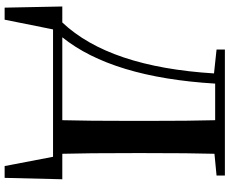

<svg xmlns="http://www.w3.org/2000/svg" viewBox="-101 -681 991 829"><g transform="rotate(90 394.5 -266.5)"><path d="M499 -40Q502 -141 502 -354V-392Q502 -599 499 -700H341Q314 -255 141 -40ZM754 -40 748 209H697L657 0H107L65 209H13L8 -40H77Q269 -243 297 -695L194 -706V-742H738V-706L644 -697Q641 -597 641 -392V-353Q641 -141 644 -40H649V-41L650 -40Z"/></g></svg>

Font: Source Han Serif JP
Style: Bold
Weight: 700
Designer: Ryoko NISHIZUKA  (kana & ideographs); Frank Grießhammer (Latin, Greek & Cyrillic); Wenlong ZHANG  (bopomofo); Sandoll Co
Foundry: Adobe Systems Incorporated
Version: Version 1.000;PS 1;hotconv 16.6.53;makeotf.lib2.5.65590